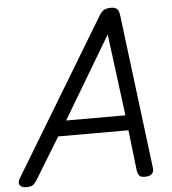

<svg xmlns="http://www.w3.org/2000/svg" viewBox="-100 -944 910 1013"><g transform="rotate(-5 355.5 -438.0)"><path d="M-2 14Q-28 14 -36.5 -1Q-45 -16 -31 -37L460 -850Q473 -873 487 -881.5Q501 -890 526 -890Q546 -890 557 -880.5Q568 -871 571 -841L672 -31Q676 -11 664.5 1.5Q653 14 627 14Q605 14 597.5 5.5Q590 -3 586 -23L561 -238H189L59 -25Q44 -1 33.5 6.5Q23 14 -2 14ZM238 -318H552L496 -751Z"/></g></svg>

Font: Playwrite IS
Style: Regular
Weight: 400
Designer: Veronika Burian, José Scaglione
Foundry: TypeTogether
Version: Version 1.002